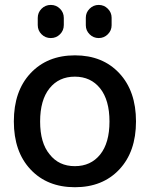

<svg xmlns="http://www.w3.org/2000/svg" viewBox="-20 -784 613 792"><path d="M184.6 -147.5Q222.7 -98.6 288.6 -98.6Q354.5 -98.6 393.1 -146.5Q431.6 -194.3 431.6 -282.7Q431.6 -371.1 393.1 -419.4Q354.5 -467.8 288.6 -467.8Q222.7 -467.8 184.1 -419.4Q145.5 -371.1 145.5 -282.7Q145.5 -194.3 184.6 -147.5ZM105.5 -481.4Q174.8 -555.7 289.1 -555.7Q403.3 -555.7 472.2 -481.9Q541 -408.2 541 -283.2Q541 -158.2 472.2 -85Q403.3 -11.7 289.1 -11.7Q174.8 -11.7 106 -85Q37.1 -158.2 37.1 -283.2Q37.1 -408.2 105.5 -481.4ZM135.7 -680.7V-710Q135.7 -732.4 151.4 -748Q167 -763.7 189.5 -763.7Q211.9 -763.7 227.5 -748Q243.2 -732.4 243.2 -710V-680.7Q243.2 -658.2 227.5 -642.6Q211.9 -627 189.5 -627Q167 -627 151.4 -642.6Q135.7 -658.2 135.7 -680.7ZM334 -679.7V-710.9Q334 -732.4 349.6 -748Q365.2 -763.7 387.2 -763.7Q409.2 -763.7 424.8 -748Q440.4 -732.4 440.4 -710.9V-679.7Q440.4 -658.2 424.8 -642.6Q409.2 -627 387.2 -627Q365.2 -627 349.6 -642.6Q334 -658.2 334 -679.7Z"/></svg>

Font: Gen Jyuu GothicX Medium
Style: Regular
Weight: 500
Designer: Ryoko NISHIZUKA (kana &amp; ideographs); Paul D. Hunt (Latin, Greek &amp; Cyrillic); Wenlong ZHANG (bopomofo); Sandoll C
Version: Version 1.058.20140828